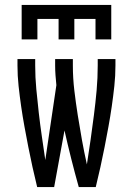

<svg xmlns="http://www.w3.org/2000/svg" viewBox="-20 -760 540 780"><path d="M200 0H131Q121 -41 112 -81.5Q103 -122 95 -163Q87 -204 79.5 -245Q72 -286 66 -327.5Q60 -369 55.5 -410.5Q51 -452 51 -494V-520H123V-494Q123 -446 127.5 -398Q132 -350 137.5 -302Q143 -254 150 -206Q157 -158 164 -110L209 -414Q207 -434 205.5 -454Q204 -474 204 -494V-520H276V-494Q276 -443 282 -392.5Q288 -342 296 -291.5Q304 -241 313 -191Q322 -141 333 -92Q341 -142 348 -192Q355 -242 361.5 -292Q368 -342 372.5 -392.5Q377 -443 377 -494V-520H449V-494Q449 -452 444.5 -410.5Q440 -369 434 -327.5Q428 -286 420.5 -245Q413 -204 405 -163Q397 -122 388 -81.5Q379 -41 369 0H300Q284 -57 269.5 -114.5Q255 -172 242 -230ZM68 -600V-740H432V-600H368V-683H282V-600H218V-683H132V-600Z"/></svg>

Font: Iosevka
Style: Regular
Weight: 400
Monospace: yes
Designer: Belleve Invis
Foundry: Belleve Invis
Version: Version 33.2.3; ttfautohint (v1.8.4)